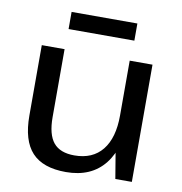

<svg xmlns="http://www.w3.org/2000/svg" viewBox="-81 -787 824 871"><g transform="rotate(10 331.5 -352.0)"><path d="M177 -227Q177 -147 207.5 -110Q238 -73 304 -73Q388 -73 432.5 -128.5Q477 -184 477 -287L519 -359V-293Q519 -148 457.5 -70Q396 8 279 8Q173 8 122.5 -46.5Q72 -101 72 -216V-540H177ZM582 0H506L477 -174V-540H582ZM482 -712V-633H179V-712Z"/></g></svg>

Font: Pathway Extreme Medium
Style: Regular
Weight: 500
Designer: Eduardo Rodriguez Tunni
Foundry: Eduardo Rodriguez Tunni
Version: Version 1.001;gftools[0.9.26]